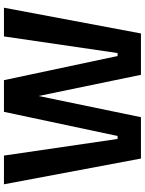

<svg xmlns="http://www.w3.org/2000/svg" viewBox="99 -831 732 970"><g transform="rotate(-90 465.0 -346.0)"><path d="M19 -692 149 0H358L465 -517L572 0H781L911 -692H766L682 -118H667L545 -692H385L263 -118H248L164 -692Z"/></g></svg>

Font: RazerF5
Style: Bold
Weight: 700
Foundry: Razer Inc.
Version: Version 1.000;PS 001.001;hotconv 1.0.56